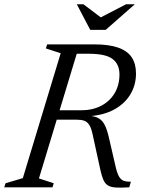

<svg xmlns="http://www.w3.org/2000/svg" viewBox="-37 -878 668 900"><path d="M342.5 -361Q396.5 -361 437 -382Q477.5 -403 500.2 -441Q523 -479 523 -529.5Q523 -576.5 491 -601.2Q459 -626 380 -626H256.5L272.5 -670H404.5Q474.5 -670 517.8 -654.5Q561 -639 580.8 -608.8Q600.5 -578.5 600.5 -533.5Q600.5 -480 574.5 -436.2Q548.5 -392.5 498.8 -365Q449 -337.5 376.5 -333V-335.5Q408.5 -334 426.8 -322.8Q445 -311.5 455.5 -289Q466 -266.5 474 -231L504.5 -98.5Q512 -66 521 -50.5Q530 -35 543.2 -30.5Q556.5 -26 576.5 -26L569 0Q530 2.5 506.2 1Q482.5 -0.5 469 -8.8Q455.5 -17 447.8 -34.5Q440 -52 433.5 -81.5L396.5 -251Q390.5 -278.5 381.2 -292.8Q372 -307 358 -312Q344 -317 323 -317H164L177 -361ZM145.5 -41.5 215 -19 209 0H-17L-11 -19L70 -43L247.5 -628.5L178 -651L184 -670H336ZM595 -858 458.5 -738H386L323 -858H354L440 -793H428.5L554 -858Z"/></svg>

Font: Newsreader 16pt
Style: Italic
Weight: 400
Italic angle: -17°
Designer: Hugues Gentile
Foundry: Production Type
Version: Version 1.003